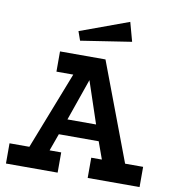

<svg xmlns="http://www.w3.org/2000/svg" viewBox="-87 -868 854 944"><g transform="rotate(10 340.0 -396.0)"><path d="M6 0V-101H105L256 -488H172V-589H399L583 -101H673V0H414V-101H467L436 -187H237L206 -101H264V0ZM266 -266H409L339 -475ZM487 -792 513 -697 260 -658 244 -703Z"/></g></svg>

Font: Podkova
Style: Bold
Weight: 700
Designer: Ilya Yudin
Foundry: Cyreal (www.cyreal.org)
Version: Version 2.102; ttfautohint (v1.8.1.43-b0c9)